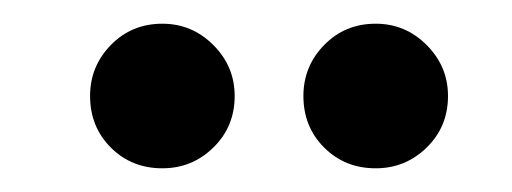

<svg xmlns="http://www.w3.org/2000/svg" viewBox="-20 -715 432 162"><path d="M73.5 -590.5C85.2 -578.8 99.7 -573 117 -573C133.7 -573 148 -578.8 160 -590.5C172 -602.2 178 -616.7 178 -634C178 -650.7 172 -665 160 -677C148 -689 133.7 -695 117 -695C99.7 -695 85.2 -689 73.5 -677C61.8 -665 56 -650.7 56 -634C56 -616.7 61.8 -602.2 73.5 -590.5ZM253.5 -590.5C265.2 -578.8 279.7 -573 297 -573C313.7 -573 328 -578.8 340 -590.5C352 -602.2 358 -616.7 358 -634C358 -650.7 352 -665 340 -677C328 -689 313.7 -695 297 -695C279.7 -695 265.2 -689 253.5 -677C241.8 -665 236 -650.7 236 -634C236 -616.7 241.8 -602.2 253.5 -590.5Z"/></svg>

Font: DonutKreme
Style: Regular
Weight: 400
Designer: Impallari Type
Foundry: Impallari Type
Version: Version 2.100